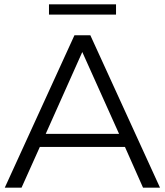

<svg xmlns="http://www.w3.org/2000/svg" viewBox="-20 -862 757 882"><path d="M2 0 322 -700H395L715 0H637L554 -187H163L79 0ZM190 -247H527L358 -623ZM205 -795V-842H513V-795Z"/></svg>

Font: Montserrat
Style: Regular
Weight: 400
Designer: Julieta Ulanovsky
Foundry: Julieta Ulanovsky
Version: Version 9.000; ttfautohint (v1.8.4.7-5d5b)